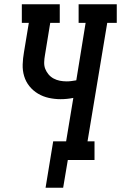

<svg xmlns="http://www.w3.org/2000/svg" viewBox="-20 -755 571 906"><path d="M195 131 231 -88H292L326 -293Q311 -290 296 -288.5Q281 -287 266 -287Q238 -287 210.5 -293Q183 -299 159.5 -313Q136 -327 119 -348Q102 -369 94 -395.5Q86 -422 87 -451Q88 -480 93 -508L116 -647H83V-735H262V-647H217L192 -494Q189 -478 188.5 -461Q188 -444 193.5 -430Q199 -416 209 -404Q219 -392 233 -384.5Q247 -377 262.5 -374Q278 -371 295 -371Q306 -371 317 -372.5Q328 -374 340 -376L384 -647H351V-735H531V-647H486L393 -88H426V0H300L278 131Z"/></svg>

Font: Iosevka Slab Semibold Oblique
Style: Regular
Weight: 600
Italic angle: -9°
Monospace: yes
Designer: Belleve Invis
Foundry: Belleve Invis
Version: Version 11.1.1; ttfautohint (v1.8.3)